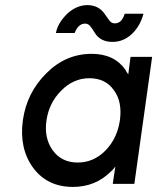

<svg xmlns="http://www.w3.org/2000/svg" viewBox="-20 -724 619 756"><path d="M423 -559Q466 -559 499 -590Q532 -621 545 -670H471Q460 -632 432 -632Q419 -632 411 -643Q407 -648 402.5 -654.5Q398 -661 393 -668Q369 -704 323 -704Q282 -703 247 -672Q230 -656 217.5 -637Q205 -618 200 -594H274Q288 -631 315 -631Q328 -631 336 -620Q340 -615 344.5 -608.5Q349 -602 353 -595Q375 -559 423 -559ZM494 -500 485 -431Q482 -435 479 -440Q476 -445 474 -449Q430 -512 341 -512Q239 -512 163 -436Q85 -359 70 -250Q55 -140 110 -64Q166 12 267 12Q356 12 417 -49Q422 -53 426 -58Q430 -63 434 -68L424 0H509L579 -500ZM332 -416Q396 -416 429 -368Q446 -345 451.5 -315Q457 -285 452 -250Q447 -215 433 -185.5Q419 -156 396 -132Q349 -84 286 -84Q222 -84 187 -133Q153 -181 163 -250Q173 -319 221 -367Q269 -416 332 -416Z"/></svg>

Font: Unageo
Style: Medium-Italic
Weight: 500
Designer: Richard Sepsi
Foundry: Richard Sepsi
Version: Version 2.000